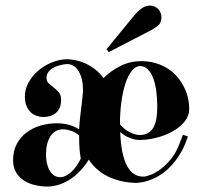

<svg xmlns="http://www.w3.org/2000/svg" viewBox="-20 -642 744 701"><path d="M670.9 -245.1Q670.9 -219.2 654.3 -198.5Q637.7 -177.7 611.8 -163.1Q585.9 -148.4 554 -139.9Q522 -131.3 491.2 -130.9Q489.3 -130.9 482.4 -131.3Q475.6 -131.8 465.6 -134.5Q455.6 -137.2 443.4 -143.1Q431.2 -148.9 418.9 -160.2Q420.4 -116.7 427 -85.7Q433.6 -54.7 444.6 -34.9Q455.6 -15.1 470.5 -6.1Q485.4 2.9 502.9 2.9Q513.2 2.9 530.5 -3.9Q547.9 -10.7 566.9 -24.9Q585.9 -39.1 604 -61Q622.1 -83 633.8 -113.8L647.9 -149.9L666 -144L658.2 -122.1Q647 -93.3 629.4 -67.4Q611.8 -41.5 588.9 -21.2Q565.9 -1 537.6 11.5Q509.3 23.9 477.1 25.9Q444.3 24.9 417.7 18.1Q391.1 11.2 369.6 0Q348.1 -11.2 332 -26.4Q315.9 -41.5 304.2 -59.1Q288.6 -34.2 270.3 -15.6Q252 2.9 232.2 15.1Q212.4 27.3 192.1 33.2Q171.9 39.1 152.8 39.1Q131.3 39.1 109.4 34.2Q87.4 29.3 69.1 18.1Q50.8 6.8 39.3 -11.5Q27.8 -29.8 27.8 -57.1Q27.8 -91.3 41.3 -116.5Q54.7 -141.6 77.1 -158.4Q99.6 -175.3 128.4 -183.6Q157.2 -191.9 188 -191.9Q209 -191.9 228.8 -187Q248.5 -182.1 269 -169.9Q270 -194.8 273.2 -219.7Q276.4 -244.6 278.8 -266.1Q280.3 -278.8 281 -286.6Q281.7 -294.4 282.2 -299.3Q282.7 -304.2 283 -306.6Q283.2 -309.1 283.2 -311Q283.2 -355.5 267.1 -381.8Q251 -408.2 224.1 -408.2Q211.4 -407.2 198.2 -403.8Q185.1 -400.4 174.3 -394.3Q163.6 -388.2 156.7 -379.2Q149.9 -370.1 149.9 -357.9Q149.9 -344.7 158.2 -337.2Q166.5 -329.6 176.5 -322Q186.5 -314.5 194.8 -304.7Q203.1 -294.9 203.1 -277.8Q203.1 -259.8 197.5 -247.8Q191.9 -235.8 182.6 -228.5Q173.3 -221.2 161.6 -218Q149.9 -214.8 138.2 -214.8Q126 -214.8 114 -219Q102.1 -223.1 92.5 -231.9Q83 -240.7 76.9 -254.9Q70.8 -269 70.8 -289.1Q70.8 -315.9 84 -340.3Q97.2 -364.7 118.7 -383.3Q140.1 -401.9 167.5 -413.3Q194.8 -424.8 223.1 -425.8Q238.3 -425.8 256.1 -422.1Q273.9 -418.5 291.7 -410.4Q309.6 -402.3 326.7 -389.2Q343.8 -376 357.9 -356.9Q385.7 -384.3 420.7 -401.6Q455.6 -418.9 498 -418.9Q529.8 -418 554.9 -409.4Q580.1 -400.9 599.4 -387Q618.7 -373 632.1 -355.5Q645.5 -337.9 654.3 -319.1Q663.1 -300.3 667 -281Q670.9 -261.7 670.9 -245.1ZM490.2 -400.9Q474.6 -399.9 461.2 -383.3Q447.8 -366.7 438.2 -338.1Q428.7 -309.6 423.3 -271Q418 -232.4 418 -188Q430.2 -173.8 442.4 -166Q454.6 -158.2 464.6 -154.5Q474.6 -150.9 481.7 -149.9Q488.8 -148.9 490.2 -148.9Q509.3 -149.4 521.7 -157.2Q534.2 -165 541.3 -178.7Q548.3 -192.4 551.3 -211.4Q554.2 -230.5 554.2 -253.9Q554.2 -283.2 550.5 -309.8Q546.9 -336.4 539.3 -356.7Q531.7 -377 519.5 -388.9Q507.3 -400.9 490.2 -400.9ZM274.9 -63Q272 -79.6 270.5 -97.9Q269 -116.2 269 -134.8V-147.9Q255.4 -159.2 239.5 -164.6Q223.6 -169.9 210.9 -169.9Q180.2 -169.9 164.1 -144.5Q147.9 -119.1 147.9 -77.1Q147.9 -59.6 151.6 -44.4Q155.3 -29.3 161.9 -18.3Q168.5 -7.3 178 -1.2Q187.5 4.9 199.2 4.9Q210.9 4.9 221.9 -1Q232.9 -6.8 242.7 -16.4Q252.4 -25.9 260.7 -38.1Q269 -50.3 274.9 -63ZM377 -451.7 369.1 -462.4 468.3 -583.5Q483.9 -602.1 498 -611.8Q512.2 -621.6 527.3 -621.6Q545.4 -621.6 557.4 -609.1Q569.3 -596.7 569.3 -578.6Q569.3 -561.5 560.5 -552.2Q551.8 -543 535.2 -533.7Z"/></svg>

Font: Purple Purse
Style: Regular
Weight: 400
Designer: Astigmatic (AOETI)
Foundry: Astigmatic (AOETI)
Version: Version 1.000